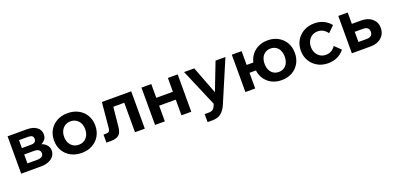

<svg xmlns="http://www.w3.org/2000/svg" viewBox="3 -1377 4989 2430"><g transform="rotate(-20 2497.5 -162.5)"><path d="M69 0V-503H328Q412 -503 460.5 -466.5Q509 -430 509 -368Q509 -329 486.5 -301Q464 -273 425 -258L424 -267Q472 -254 502.5 -221.5Q533 -189 533 -143Q533 -101 507.5 -68Q482 -35 438 -17.5Q394 0 338 0ZM188 -34 123 -95H318Q361 -95 382.5 -110Q404 -125 404 -155Q404 -185 382.5 -200Q361 -215 318 -215H134V-301H307Q347 -301 363.5 -315Q380 -329 380 -356Q380 -383 363.5 -395.5Q347 -408 307 -408H118L188 -472Z M881 16Q799 16 736 -18.5Q673 -53 638 -113.5Q603 -174 603 -251Q603 -330 638 -390Q673 -450 736 -484.5Q799 -519 881 -519Q963 -519 1026 -484.5Q1089 -450 1124 -390Q1159 -330 1159 -252Q1159 -174 1124 -113.5Q1089 -53 1026 -18.5Q963 16 881 16ZM881 -94Q923 -94 955 -114Q987 -134 1005 -169.5Q1023 -205 1023 -251Q1023 -298 1005 -333.5Q987 -369 955 -389Q923 -409 881 -409Q839 -409 807 -389Q775 -369 757 -333.5Q739 -298 739 -251Q739 -205 757 -169.5Q775 -134 807 -114Q839 -94 881 -94Z M1217 0V-108H1251Q1279 -108 1291.5 -120Q1304 -132 1307 -161L1339 -503H1734V0H1602V-484L1697 -397H1362L1463 -484L1428 -134Q1420 -58 1384.5 -29Q1349 0 1275 0Z M2228 0V-503H2360V0ZM1872 0V-503H2004V0ZM1934 -211V-317H2305V-211Z M2870 -503H3003L2764 58Q2735 125 2691 159.5Q2647 194 2574 194H2509V86H2567Q2597 86 2617.5 72.5Q2638 59 2650 30L2661 1L2446 -503H2583L2747 -74H2704Z M3575 16Q3495 16 3434 -18.5Q3373 -53 3339 -113.5Q3305 -174 3305 -251Q3305 -330 3339 -390Q3373 -450 3434 -484.5Q3495 -519 3575 -519Q3656 -519 3717 -484.5Q3778 -450 3812.5 -390Q3847 -330 3847 -251Q3847 -174 3812.5 -113.5Q3778 -53 3717 -18.5Q3656 16 3575 16ZM3089 0V-503H3221V0ZM3154 -211V-317H3370V-211ZM3575 -94Q3617 -94 3647.5 -114Q3678 -134 3694 -169.5Q3710 -205 3710 -251Q3710 -299 3694 -334Q3678 -369 3647.5 -389Q3617 -409 3575 -409Q3533 -409 3502.5 -389Q3472 -369 3455.5 -334Q3439 -299 3439 -251Q3439 -205 3455.5 -169.5Q3472 -134 3502.5 -114Q3533 -94 3575 -94Z M4339 -166 4421 -86Q4382 -37 4326.5 -10.5Q4271 16 4200 16Q4122 16 4060 -18.5Q3998 -53 3962.5 -113.5Q3927 -174 3927 -251Q3927 -329 3963 -389.5Q3999 -450 4061.5 -484.5Q4124 -519 4203 -519Q4272 -519 4327 -492.5Q4382 -466 4421 -418L4339 -337Q4318 -369 4285.5 -389Q4253 -409 4210 -409Q4167 -409 4134 -389Q4101 -369 4082 -333Q4063 -297 4063 -251Q4063 -206 4082 -170Q4101 -134 4134 -114Q4167 -94 4210 -94Q4254 -94 4286 -114Q4318 -134 4339 -166Z M4523 0V-503H4650V-17L4558 -106H4762Q4801 -106 4821.5 -124Q4842 -142 4842 -175Q4842 -208 4821.5 -225.5Q4801 -243 4762 -243H4595V-350H4774Q4867 -350 4922 -302Q4977 -254 4977 -179Q4977 -124 4951.5 -84Q4926 -44 4880.5 -22Q4835 0 4774 0Z"/></g></svg>

Font: Wix Madefor Display
Style: Bold
Weight: 700
Designer: Dalton Maag Ltd
Foundry: Dalton Maag Ltd
Version: Version 3.100